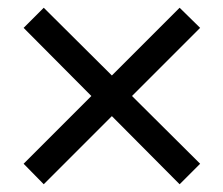

<svg xmlns="http://www.w3.org/2000/svg" viewBox="-20 -574 577 496"><path d="M497 -502 321 -326 497 -151 444 -98 269 -274 93 -98 41 -151 216 -326 41 -502 93 -554 269 -379 444 -554Z"/></svg>

Font: TypoPRO Source Serif Pro
Style: Regular
Weight: 600
Designer: Frank Grießhammer
Foundry: Adobe Systems Incorporated
Version: Version 1.017;PS 1.0;hotconv 1.0.79;makeotf.lib2.5.61930